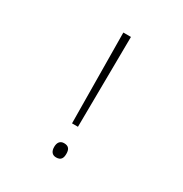

<svg xmlns="http://www.w3.org/2000/svg" viewBox="-169 -843 937 983"><g transform="rotate(30 300.0 -351.0)"><path d="M283 -180H318L323 -714H278ZM299 12C328 12 336 -5 336 -30C336 -55 328 -72 299 -72C275 -72 264 -55 264 -30C264 -5 275 12 299 12Z"/></g></svg>

Font: Noto Sans Mono ExtraLight
Style: Regular
Weight: 200
Designer: Monotype Design Team
Foundry: Monotype Imaging Inc.
Version: Version 2.014